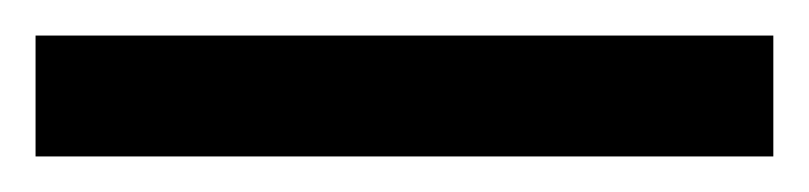

<svg xmlns="http://www.w3.org/2000/svg" viewBox="-22 70 455 108"><path d="M413 158H-2V90H413Z"/></svg>

Font: Noto Sans Sundanese
Style: Regular
Weight: 400
Designer: Monotype Design Team (Regular), Sérgio L. Martins (other weights)
Foundry: Monotype Imaging Inc.
Version: Version 2.003